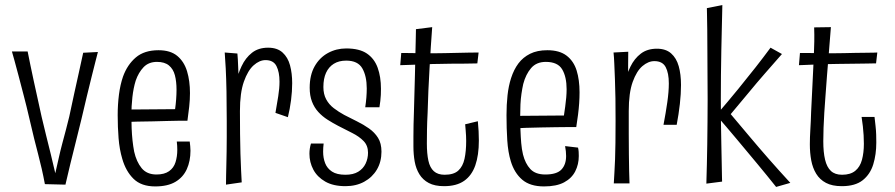

<svg xmlns="http://www.w3.org/2000/svg" viewBox="-20 -724 3528 757"><path d="M27 -521H89Q94 -495 100 -466.5Q106 -438 112.5 -407.5Q119 -377 127 -341.5Q135 -306 144 -264Q152 -230 161.5 -191.5Q171 -153 180.5 -115Q190 -77 198 -41Q205 -71 211.5 -100.5Q218 -130 225.5 -158Q233 -186 240 -212.5Q247 -239 253 -264Q264 -316 273 -357Q282 -398 290.5 -436Q299 -474 308 -516L366 -519Q363 -507 356.5 -482Q350 -457 341.5 -422.5Q333 -388 322.5 -345Q312 -302 301 -254Q288 -201 277.5 -159Q267 -117 257.5 -78.5Q248 -40 238 4L157 2Q151 -30 144.5 -58.5Q138 -87 130.5 -115.5Q123 -144 114.5 -178Q106 -212 96 -256Q85 -304 73.5 -347.5Q62 -391 53 -426Q44 -461 37 -485.5Q30 -510 27 -521Z M592 11Q537 11 506.5 -19Q476 -49 462 -98Q451 -135 447.5 -179Q444 -223 444 -270Q444 -312 449 -351Q454 -390 465 -422Q482 -469 515.5 -497.5Q549 -526 605 -526Q652 -526 679 -503.5Q706 -481 717.5 -443Q729 -405 729 -357Q729 -331 726 -303.5Q723 -276 719 -248L670 -291Q673 -312 674.5 -332.5Q676 -353 676 -370Q676 -403 669.5 -427.5Q663 -452 646 -466Q629 -480 599 -480Q566 -480 546 -459Q526 -438 515 -406Q506 -377 502 -341Q498 -305 498 -269Q498 -244 499 -218.5Q500 -193 502.5 -170Q505 -147 509 -126Q518 -86 538.5 -61Q559 -36 597 -36Q628 -36 646.5 -49Q665 -62 672 -84.5Q679 -107 679 -133Q679 -141 678.5 -149.5Q678 -158 677 -166H728Q729 -157 730 -148Q731 -139 731 -130Q731 -89 716.5 -57Q702 -25 671.5 -7Q641 11 592 11ZM467 -242 466 -292 719 -294V-248Q708 -248 687 -248Q666 -248 639 -247Q612 -246 581.5 -245.5Q551 -245 521.5 -244.5Q492 -244 467 -242Z M1066 -279Q1072 -313 1077 -344.5Q1082 -376 1082 -402Q1082 -440 1070 -463.5Q1058 -487 1027 -487Q1003 -487 980 -466.5Q957 -446 941.5 -402Q926 -358 926 -286L892 -247Q893 -276 896 -314.5Q899 -353 908 -391.5Q917 -430 932.5 -463Q948 -496 973.5 -516Q999 -536 1037 -536Q1073 -536 1094 -517Q1115 -498 1123.5 -466.5Q1132 -435 1132 -396Q1132 -364 1127.5 -329Q1123 -294 1115 -262ZM871 4Q871 -12 871.5 -32.5Q872 -53 872.5 -76.5Q873 -100 873.5 -127Q874 -154 874 -184Q874 -214 874 -247Q874 -311 873 -363Q872 -415 870 -454Q868 -493 866 -517L916 -513Q918 -492 919 -461Q920 -430 922 -387Q924 -344 926 -286Q926 -238 926.5 -196Q927 -154 928 -118Q929 -82 930.5 -53.5Q932 -25 933 -5Z M1342 10Q1294 10 1262.5 -8Q1231 -26 1215.5 -55Q1200 -84 1200 -118Q1200 -128 1201.5 -138Q1203 -148 1206 -158H1256Q1255 -150 1254.5 -142Q1254 -134 1254 -126Q1254 -101 1262 -80.5Q1270 -60 1289 -47.5Q1308 -35 1342 -35Q1373 -35 1392.5 -47Q1412 -59 1421.5 -79Q1431 -99 1431 -122Q1431 -150 1413.5 -168Q1396 -186 1369 -199.5Q1342 -213 1313 -228Q1292 -239 1271.5 -252Q1251 -265 1235 -282.5Q1219 -300 1210 -323.5Q1201 -347 1201 -378Q1201 -428 1220.5 -462.5Q1240 -497 1273 -515Q1306 -533 1345 -533Q1397 -533 1426.5 -513Q1456 -493 1469 -457Q1482 -421 1482 -374Q1482 -362 1481.5 -350Q1481 -338 1479.5 -326Q1478 -314 1476 -301H1420Q1423 -321 1424.5 -339.5Q1426 -358 1426 -375Q1426 -424 1408.5 -454.5Q1391 -485 1345 -485Q1316 -485 1296 -472.5Q1276 -460 1265.5 -437Q1255 -414 1255 -381Q1255 -353 1266 -332.5Q1277 -312 1296 -297.5Q1315 -283 1337 -271Q1362 -258 1387.5 -245.5Q1413 -233 1435 -217.5Q1457 -202 1470.5 -180.5Q1484 -159 1484 -126Q1484 -86 1466 -55.5Q1448 -25 1416 -7.5Q1384 10 1342 10Z M1731 10Q1694 10 1670.5 -2.5Q1647 -15 1633.5 -37Q1620 -59 1615 -87Q1610 -115 1610 -147Q1610 -164 1610 -185.5Q1610 -207 1610.5 -232Q1611 -257 1612 -283Q1613 -319 1614 -356Q1615 -393 1616 -429Q1617 -465 1617.5 -498Q1618 -531 1619 -559.5Q1620 -588 1620 -609L1684 -617Q1681 -579 1678.5 -538Q1676 -497 1673.5 -453.5Q1671 -410 1669 -366.5Q1667 -323 1666 -280Q1664 -243 1663.5 -212Q1663 -181 1663 -158Q1663 -118 1669 -90.5Q1675 -63 1690.5 -49Q1706 -35 1733 -35Q1769 -35 1787 -51.5Q1805 -68 1811.5 -98Q1818 -128 1818 -168Q1818 -178 1817.5 -188.5Q1817 -199 1816 -210.5Q1815 -222 1814 -234L1864 -246Q1866 -226 1867 -207Q1868 -188 1868 -170Q1868 -112 1854 -72Q1840 -32 1810 -11Q1780 10 1731 10ZM1558 -467 1562 -515Q1564 -515 1581 -515Q1598 -515 1621 -514.5Q1644 -514 1665 -514Q1686 -514 1696 -514Q1712 -514 1733.5 -514.5Q1755 -515 1779 -515.5Q1803 -516 1826 -516.5Q1849 -517 1867 -517L1862 -474Q1851 -474 1835.5 -473.5Q1820 -473 1803.5 -473Q1787 -473 1770 -473Q1753 -473 1738 -472.5Q1723 -472 1712 -472Q1688 -472 1658.5 -470.5Q1629 -469 1603 -468.5Q1577 -468 1558 -467Z M2125 11Q2070 11 2039 -15.5Q2008 -42 1994 -88Q1983 -124 1980 -171Q1977 -218 1977 -270Q1977 -311 1981 -348Q1985 -385 1995 -416Q2006 -450 2024 -474Q2042 -498 2070 -512Q2098 -526 2138 -526Q2186 -526 2214 -504.5Q2242 -483 2253.5 -446Q2265 -409 2265 -360Q2265 -339 2263.5 -317Q2262 -295 2259 -271.5Q2256 -248 2252 -223L2203 -266Q2206 -286 2208.5 -304Q2211 -322 2212.5 -339.5Q2214 -357 2214 -372Q2214 -421 2196.5 -450.5Q2179 -480 2132 -480Q2095 -480 2074 -455.5Q2053 -431 2043 -393Q2039 -375 2036 -354.5Q2033 -334 2032 -312.5Q2031 -291 2031 -269Q2031 -240 2032 -212Q2033 -184 2035 -160Q2037 -136 2042 -115Q2051 -79 2071 -57.5Q2091 -36 2130 -36Q2175 -36 2193.5 -55.5Q2212 -75 2212 -109Q2212 -118 2211 -127.5Q2210 -137 2208 -148L2259 -142Q2261 -134 2261.5 -125.5Q2262 -117 2262 -109Q2262 -76 2248 -48.5Q2234 -21 2204 -5Q2174 11 2125 11ZM2000 -217 1999 -267 2252 -269V-223Q2241 -223 2220 -223Q2199 -223 2171.5 -222.5Q2144 -222 2114 -221.5Q2084 -221 2054.5 -220Q2025 -219 2000 -217Z M2596 -232Q2605 -279 2611 -321Q2617 -363 2617 -395Q2617 -436 2604.5 -459.5Q2592 -483 2560 -483Q2536 -483 2513 -463.5Q2490 -444 2474.5 -401Q2459 -358 2459 -286L2425 -247Q2426 -276 2429 -314Q2432 -352 2441 -390.5Q2450 -429 2465.5 -461Q2481 -493 2506.5 -512.5Q2532 -532 2570 -532Q2605 -532 2626 -513.5Q2647 -495 2656 -463Q2665 -431 2665 -389Q2665 -354 2660.5 -314Q2656 -274 2648 -232ZM2400 -1Q2401 -22 2402.5 -44.5Q2404 -67 2405 -95.5Q2406 -124 2406.5 -161Q2407 -198 2407 -247Q2407 -295 2406.5 -336Q2406 -377 2404.5 -411.5Q2403 -446 2402 -472.5Q2401 -499 2399 -517L2457 -520Q2457 -500 2456.5 -467Q2456 -434 2456.5 -389Q2457 -344 2459 -286Q2459 -238 2459 -195Q2459 -152 2459.5 -115.5Q2460 -79 2460.5 -50Q2461 -21 2462 -1Z M3040 13Q3005 -31 2965.5 -78.5Q2926 -126 2885 -175Q2844 -224 2804 -270Q2853 -327 2890.5 -373Q2928 -419 2959 -458.5Q2990 -498 3018 -536L3063 -511Q3028 -471 2996 -434.5Q2964 -398 2932 -359Q2900 -320 2861 -274Q2899 -229 2935.5 -185.5Q2972 -142 3011 -97.5Q3050 -53 3096 -3ZM2765 0Q2765 0 2765.5 -20.5Q2766 -41 2767 -76Q2768 -111 2768.5 -154Q2769 -197 2769.5 -243.5Q2770 -290 2770 -333Q2770 -376 2769.5 -425.5Q2769 -475 2769 -522Q2769 -569 2768.5 -607Q2768 -645 2767.5 -668.5Q2767 -692 2767 -692L2828 -704Q2828 -704 2827.5 -680Q2827 -656 2826 -616Q2825 -576 2824 -526.5Q2823 -477 2822.5 -427.5Q2822 -378 2822 -334Q2822 -290 2822.5 -244.5Q2823 -199 2824 -157Q2825 -115 2825.5 -81.5Q2826 -48 2826.5 -28Q2827 -8 2827 -8Z M3299 10Q3261 10 3236.5 -3Q3212 -16 3198 -39Q3184 -62 3178.5 -91.5Q3173 -121 3173 -155Q3173 -182 3175 -214Q3177 -246 3178 -282Q3181 -342 3183 -384Q3185 -426 3186.5 -456.5Q3188 -487 3189 -511.5Q3190 -536 3190.5 -560.5Q3191 -585 3190 -616L3256 -617Q3252 -566 3248 -517Q3244 -468 3240.5 -424.5Q3237 -381 3234.5 -344Q3232 -307 3230 -280Q3228 -248 3227 -220Q3226 -192 3226 -167Q3226 -124 3233 -94.5Q3240 -65 3256 -50Q3272 -35 3300 -35Q3333 -35 3352 -50.5Q3371 -66 3378.5 -94Q3386 -122 3386 -157Q3386 -174 3385 -191Q3384 -208 3382 -226Q3380 -244 3377 -263H3428Q3430 -245 3432 -227.5Q3434 -210 3434.5 -193.5Q3435 -177 3435 -162Q3435 -115 3423 -76Q3411 -37 3381.5 -13.5Q3352 10 3299 10ZM3130 -467 3134 -515Q3133 -515 3143 -515Q3153 -515 3169.5 -515Q3186 -515 3205 -514.5Q3224 -514 3241 -514Q3258 -514 3268 -514Q3285 -514 3307.5 -514.5Q3330 -515 3353 -515.5Q3376 -516 3395.5 -516Q3415 -516 3427 -516.5Q3439 -517 3439 -517L3434 -474Q3434 -474 3424.5 -474Q3415 -474 3399 -473.5Q3383 -473 3363 -473Q3343 -473 3323 -472.5Q3303 -472 3284 -472Q3259 -472 3231.5 -471Q3204 -470 3181 -469Q3158 -468 3144 -467.5Q3130 -467 3130 -467Z"/></svg>

Font: Truculenta Light
Style: Regular
Weight: 300
Version: Version 1.002